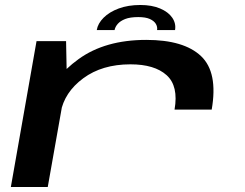

<svg xmlns="http://www.w3.org/2000/svg" viewBox="-20 -750 982 770"><path d="M680 -310.5H829Q855 -460 786.2 -525Q717.5 -590 566.5 -590Q401.5 -590 295.2 -513Q189 -436 174.5 -350L223 -298Q238 -380 313.8 -436Q389.5 -492 503 -492Q600 -492 648.2 -448.5Q696.5 -405 680 -310.5ZM23.5 0H171.5L248 -432L245 -585H126.5ZM543 -730Q494 -730 456.2 -716Q418.5 -702 395.5 -679Q372.5 -656 368 -629.5H439.5Q442 -642.5 452.2 -654.2Q462.5 -666 482.2 -673.8Q502 -681.5 534.5 -681.5Q564 -681.5 581 -673.8Q598 -666 605 -654.2Q612 -642.5 610 -629.5H682Q686.5 -656 670.8 -679Q655 -702 622 -716Q589 -730 543 -730Z"/></svg>

Font: Anybody ExtraExpanded Medium
Style: Italic
Weight: 500
Width: 8
Italic angle: -10°
Version: Version 1.113;gftools[0.9.25]